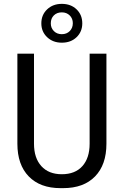

<svg xmlns="http://www.w3.org/2000/svg" viewBox="-20 -964 640 994"><path d="M293 10Q188 10 129 -50.5Q70 -111 70 -220V-686H156V-220Q156 -146 194 -104Q232 -62 300 -62Q369 -62 406.5 -104Q444 -146 444 -220V-686H531V-220Q531 -111 472 -50.5Q413 10 307 10ZM300 -743Q254 -743 224 -771.5Q194 -800 194 -843Q194 -887 224 -915.5Q254 -944 300 -944Q347 -944 376.5 -915.5Q406 -887 406 -843Q406 -800 376.5 -771.5Q347 -743 300 -743ZM300 -787Q325 -787 341 -803Q357 -819 357 -844Q357 -868 341 -884Q325 -900 300 -900Q275 -900 259 -884.5Q243 -869 243 -843Q243 -819 259 -803Q275 -787 300 -787Z"/></svg>

Font: Chivo Mono Medium Light
Style: Regular
Weight: 300
Monospace: yes
Version: Version 1.008